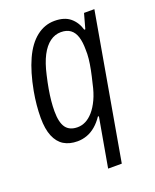

<svg xmlns="http://www.w3.org/2000/svg" viewBox="-135 -617 706 872"><g transform="rotate(-20 218.5 -181.0)"><path d="M235 176 277 -62H272Q256 -38 236 -21Q216 -4 193.5 4Q171 12 148 12Q109 12 82 -4.5Q55 -21 40.5 -56Q26 -91 26 -145Q26 -175 29 -206.5Q32 -238 38 -271Q54 -357 81 -416.5Q108 -476 147.5 -507Q187 -538 235 -538Q283 -538 310.5 -515Q338 -492 349 -454H354L374 -526H424L301 176ZM170 -48Q190 -48 209 -57.5Q228 -67 245.5 -87Q263 -107 277.5 -138Q292 -169 301 -212Q309 -244 314.5 -271.5Q320 -299 322.5 -322.5Q325 -346 324 -367Q324 -404 316 -429Q308 -454 290.5 -467Q273 -480 245 -480Q216 -480 191.5 -462Q167 -444 148.5 -408.5Q130 -373 118 -319Q110 -285 105 -256Q100 -227 97.5 -201.5Q95 -176 95 -152Q95 -98 113 -73Q131 -48 170 -48Z"/></g></svg>

Font: Archivo Condensed Light
Style: Italic
Weight: 300
Width: 3
Italic angle: -10°
Designer: Hector Gatti
Foundry: Omnibus-Type
Version: Version 2.001